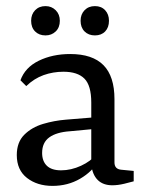

<svg xmlns="http://www.w3.org/2000/svg" viewBox="-20 -601 479 629"><path d="M152 8Q102 8 68.5 -18Q35 -44 35 -93Q35 -135 59.5 -159.5Q84 -184 121 -195Q158 -206 196 -209L294 -217V-179L209 -171Q165 -168 141.5 -151Q118 -134 118 -100Q118 -73 133.5 -58Q149 -43 180 -43Q213 -43 245.5 -58Q278 -73 295 -95L304 -76Q283 -39 242.5 -15.5Q202 8 152 8ZM47 -338Q62 -380 107 -402Q152 -424 210 -424Q283 -424 319 -387.5Q355 -351 355 -276V-69Q355 -47 377 -45L418 -41V-7Q408 -4 387 1Q366 6 348 6Q318 6 300.5 -11Q283 -28 279 -61V-265Q279 -321 256.5 -343.5Q234 -366 188 -366Q154 -366 123 -355Q92 -344 66 -319ZM176 -533Q176 -511 162.5 -498Q149 -485 129 -485Q108 -485 95 -498Q82 -511 82 -533Q82 -554 95 -567.5Q108 -581 129 -581Q149 -581 162.5 -567.5Q176 -554 176 -533ZM337 -533Q337 -511 324.5 -498Q312 -485 291 -485Q270 -485 257 -498Q244 -511 244 -533Q244 -554 257 -567.5Q270 -581 291 -581Q312 -581 324.5 -567.5Q337 -554 337 -533Z"/></svg>

Font: Yrsa
Style: Regular
Weight: 400
Designer: Anna Giedrys (Yrsa+Rasa design), David Brezina (Yrsa art-direction, Rasa art-direction, design)
Foundry: Rosetta Type Foundry
Version: Version 2.004